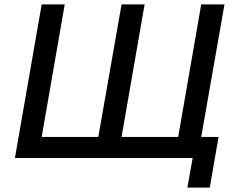

<svg xmlns="http://www.w3.org/2000/svg" viewBox="-20 -720 1074 875"><path d="M792 -96H534L639 -700H534L428 -96H170L275 -700H170L48 0H858L834 135H936L976 -96H897L1003 -700H897Z"/></svg>

Font: Fixel Display 20240404 Medium
Style: Italic
Weight: 500
Italic angle: -10°
Designer: AlfaBravo + MacPaw
Foundry: Kyrylo Tkachov, Marchela Mozhyna, Serhii Makarenko, Maria Weinstein, Zakhar Kryvoshyya
Version: Version 1.211;Glyphs 3.2 (3225)